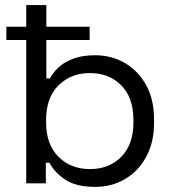

<svg xmlns="http://www.w3.org/2000/svg" viewBox="-20 -720 684 754"><path d="M354 14Q278 14 235.5 -15Q193 -44 174 -81H160V0H83V-700H162V-412H176Q188 -435 210 -455.5Q232 -476 267.5 -489.5Q303 -503 354 -503Q418 -503 470.5 -472.5Q523 -442 554 -385.5Q585 -329 585 -251V-238Q585 -160 553.5 -103Q522 -46 469.5 -16Q417 14 354 14ZM333 -56Q409 -56 456.5 -104.5Q504 -153 504 -240V-249Q504 -336 456.5 -384.5Q409 -433 333 -433Q258 -433 209.5 -384.5Q161 -336 161 -249V-240Q161 -153 209.5 -104.5Q258 -56 333 -56ZM5 -563V-615H332V-563Z"/></svg>

Font: Space Grotesk
Style: Regular
Weight: 400
Designer: Florian Karsten
Foundry: Florian Karsten
Version: Version 2.000